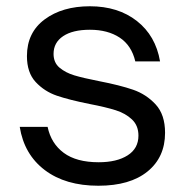

<svg xmlns="http://www.w3.org/2000/svg" viewBox="-20 -583 597 613"><path d="M43 -178H132Q143 -125 183.5 -95Q224 -65 295 -65Q353 -65 387.5 -87Q422 -109 422 -150Q422 -182 401.5 -201.5Q381 -221 349.5 -231Q318 -241 266 -251Q201 -264 161.5 -277.5Q122 -291 94 -321Q66 -351 66 -404Q66 -479 122.5 -521Q179 -563 267 -563Q357 -563 417 -516Q477 -469 491 -387H412Q400 -438 362 -463Q324 -488 267 -488Q212 -488 181.5 -467.5Q151 -447 151 -411Q151 -383 170 -367Q189 -351 217 -342.5Q245 -334 296 -324Q363 -311 405 -296.5Q447 -282 477 -249.5Q507 -217 507 -159Q507 -81 451 -35.5Q395 10 294 10Q189 10 123 -40Q57 -90 43 -178Z"/></svg>

Font: Open Sauce One
Style: Regular
Weight: 400
Designer: Alfredo Marco Pradil
Foundry: Creative Sauce Fz LLC
Version: Version 1.477